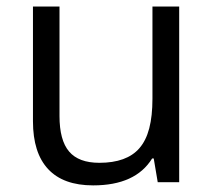

<svg xmlns="http://www.w3.org/2000/svg" viewBox="-20 -556 652 586"><path d="M80.6 -186V-536.1H161.6V-202.1Q161.6 -127.9 190.9 -93.5Q220.2 -59.1 283.2 -59.1Q366.7 -59.1 405.3 -103.5Q425.8 -127 435.5 -164.3Q445.3 -201.7 445.3 -254.9V-536.1H526.9V0H461.4L449.2 -72.3H444.3Q393.6 9.8 264.2 9.8Q173.3 9.8 127 -39.8Q80.6 -89.4 80.6 -186Z"/></svg>

Font: Viking Open Sans
Style: Regular
Weight: 400
Foundry: Ascender Corporation
Version: Version 2.001